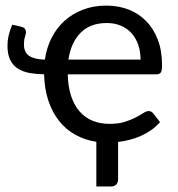

<svg xmlns="http://www.w3.org/2000/svg" viewBox="-20 -505 638 689"><path d="M361.8 -484.9Q404.8 -484.9 441.4 -470.7Q478 -456.5 504.6 -429.2Q531.2 -401.9 546.4 -362.3Q561.5 -322.8 561.5 -271.5Q561.5 -251.5 557.1 -244.9Q552.7 -238.3 541 -238.3H223.1Q224.1 -193.4 235.4 -159.9Q246.6 -126.5 266.1 -104.5Q285.6 -82.5 312.7 -71.5Q339.8 -60.5 373.5 -60.5Q404.8 -60.5 427.5 -67.6Q450.2 -74.7 466.8 -83.5Q483.4 -92.3 494.4 -99.4Q505.4 -106.4 513.7 -106.4Q519 -106.4 522.9 -104.2Q526.9 -102.1 529.8 -98.1L554.2 -66.9Q541 -51.3 523.9 -39.1Q506.8 -26.9 487.3 -18.1Q467.8 -9.3 446.5 -3.7Q425.3 2 403.8 4.4V137.7Q403.8 150.4 397 157.2Q390.1 164.1 378.9 164.1H325.7V3.9Q285.2 -2.4 251.2 -21Q217.3 -39.6 192.6 -70.3Q168 -101.1 153.8 -143.1Q139.6 -185.1 138.2 -238.3Q110.8 -238.8 87.2 -242.9Q63.5 -247.1 45.4 -258.1Q27.3 -269 17.1 -289.1Q6.8 -309.1 6.8 -341.3Q6.8 -359.9 11 -377.7Q15.1 -395.5 23.9 -416.5L55.7 -409.2Q66.4 -406.7 69.8 -401.1Q73.2 -395.5 73.2 -390.1Q73.2 -383.8 69.6 -372.8Q65.9 -361.8 65.9 -346.2Q65.9 -316.9 84.7 -304.4Q103.5 -292 141.1 -291Q147 -333 164.8 -368.4Q182.6 -403.8 210.9 -429.7Q239.3 -455.6 277.3 -470.2Q315.4 -484.9 361.8 -484.9ZM363.3 -422.4Q303.7 -422.4 269 -387.2Q234.4 -352.1 225.6 -291H484.4Q484.4 -319.8 476.1 -344Q467.8 -368.2 452.4 -385.5Q437 -402.8 414.3 -412.6Q391.6 -422.4 363.3 -422.4Z"/></svg>

Font: Carlito
Style: Regular
Weight: 400
Designer: Lukasz Dziedzic
Foundry: tyPoland Lukasz Dziedzic
Version: Version 1.104